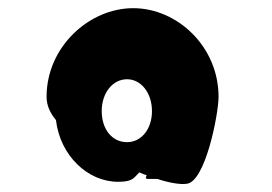

<svg xmlns="http://www.w3.org/2000/svg" viewBox="-20 -750 665 470"><path d="M94 -513C94 -493 102 -474 117 -456C127 -370 194 -305 269 -305C305 -305 307 -314 321 -328C327 -325 333 -323 339 -321C337 -316 335 -312 342 -312H365C395 -302 423 -298 435 -300C482 -300 515 -471 515 -513C515 -636 414 -730 306 -730C199 -730 94 -636 94 -513ZM229 -478C229 -523 256 -556 291 -556C325 -556 352 -523 352 -478C352 -434 326 -402 291 -402C254 -402 229 -434 229 -478Z"/></svg>

Font: Ampere
Style: SCCnd
Weight: 400
Version: Version 1